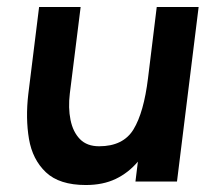

<svg xmlns="http://www.w3.org/2000/svg" viewBox="-20 -520 606 550"><path d="M180 -252Q175 -211 182 -176.5Q189 -142 209 -121.5Q229 -101 264 -101Q333 -101 362.5 -149.5Q392 -198 404 -296L429 -500H549L487 0H368L375 -57Q348 -25 311.5 -7.5Q275 10 226 10Q150 10 111.5 -26.5Q73 -63 63 -122Q53 -181 61 -250L92 -500H211Z"/></svg>

Font: Haskoy Bold
Style: Italic
Weight: 700
Designer: Ertekin Erdin
Foundry: Ertekin Erdin
Version: Version 2.000; ttfautohint (v1.8.4.7-5d5b)